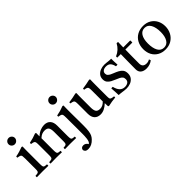

<svg xmlns="http://www.w3.org/2000/svg" viewBox="77 -1720 2959 2959"><g transform="rotate(-45 1556.5 -240.5)"><path d="M277 1Q249 1 219 0Q189 -1 154 -1Q122 -1 89.5 0Q57 1 27 1Q24 -15 27 -30Q61 -32 77 -36.5Q93 -41 98 -56Q103 -71 103 -104V-328Q103 -367 100 -386Q97 -405 81.5 -412.5Q66 -420 28 -425Q25 -439 28 -451Q72 -459 112 -471Q152 -483 189 -497L206 -491Q205 -460 204.5 -433Q204 -406 204 -382V-114Q204 -75 208.5 -58Q213 -41 228.5 -36.5Q244 -32 277 -30Q280 -15 277 1ZM77 -667Q77 -696 97.5 -716Q118 -736 147 -736Q175 -736 195.5 -716Q216 -696 216 -668Q216 -642 196 -620.5Q176 -599 145 -599Q117 -599 97 -619Q77 -639 77 -667Z M638 1Q636 -15 638 -30Q669 -32 684 -36.5Q699 -41 704 -56Q709 -71 709 -104V-306Q709 -366 690.5 -395.5Q672 -425 617 -425Q588 -425 561 -414.5Q534 -404 502 -375V-114Q502 -75 506.5 -58Q511 -41 526 -36.5Q541 -32 573 -30Q575 -15 573 1Q545 1 514.5 0Q484 -1 449 -1Q417 -1 386 0Q355 1 325 1Q322 -15 325 -30Q359 -32 375 -36.5Q391 -41 396 -56Q401 -71 401 -104V-328Q401 -367 397.5 -386Q394 -405 378.5 -412.5Q363 -420 326 -425Q323 -439 326 -451Q412 -468 484 -497L501 -491V-416Q547 -458 591 -475Q635 -492 675 -492Q741 -492 776 -453Q811 -414 811 -341V-114Q811 -75 815.5 -58Q820 -41 835 -36.5Q850 -32 883 -30Q885 -15 883 1Q853 1 824.5 0Q796 -1 758 -1Q721 -1 693.5 0Q666 1 638 1Z M1082 -497 1099 -491Q1098 -463 1097.5 -436Q1097 -409 1097 -381Q1097 -373 1097 -341Q1097 -309 1097.5 -266Q1098 -223 1098.5 -178.5Q1099 -134 1099 -99.5Q1099 -65 1099 -51Q1099 17 1093 61Q1087 105 1074 133.5Q1061 162 1038 186Q974 255 898 255Q858 255 841.5 238.5Q825 222 825 204Q825 186 839 172Q853 158 880 158Q902 158 921.5 169.5Q941 181 953 205Q970 197 979 175.5Q988 154 991.5 126Q995 98 996 72Q997 46 997 29Q997 8 997 -29Q997 -66 997 -110.5Q997 -155 996.5 -198.5Q996 -242 996 -277Q996 -312 996 -328Q996 -367 992.5 -386Q989 -405 973.5 -412.5Q958 -420 921 -425Q918 -439 921 -451Q963 -459 1002.5 -470Q1042 -481 1082 -497ZM970 -667Q970 -696 990.5 -716Q1011 -736 1040 -736Q1068 -736 1088.5 -716Q1109 -696 1109 -668Q1109 -642 1089 -620.5Q1069 -599 1038 -599Q1010 -599 990 -619Q970 -639 970 -667Z M1409 12Q1344 12 1308.5 -26.5Q1273 -65 1273 -138V-340Q1273 -379 1269.5 -398Q1266 -417 1250.5 -425Q1235 -433 1198 -438Q1193 -451 1198 -463Q1241 -469 1280.5 -476Q1320 -483 1360 -493L1375 -486Q1374 -455 1373.5 -427.5Q1373 -400 1373 -376V-174Q1373 -114 1391.5 -84.5Q1410 -55 1464 -55Q1494 -55 1520.5 -68.5Q1547 -82 1571 -108V-340Q1571 -379 1567.5 -398Q1564 -417 1548.5 -425Q1533 -433 1496 -438Q1493 -451 1496 -463Q1539 -469 1578.5 -476Q1618 -483 1659 -493L1674 -486Q1673 -455 1672.5 -427.5Q1672 -400 1672 -376V-117Q1672 -87 1675.5 -72Q1679 -57 1695.5 -50.5Q1712 -44 1750 -40Q1751 -28 1750 -15Q1707 -11 1668 -5Q1629 1 1592 10L1576 3L1574 -67Q1491 12 1409 12Z M1839 -158Q1854 -92 1887 -57.5Q1920 -23 1972 -23Q2011 -23 2038 -41.5Q2065 -60 2065 -100Q2065 -130 2050.5 -148Q2036 -166 2010.5 -178.5Q1985 -191 1953 -204Q1916 -219 1883.5 -236.5Q1851 -254 1830.5 -280.5Q1810 -307 1810 -349Q1810 -397 1835.5 -428.5Q1861 -460 1901.5 -476Q1942 -492 1988 -492Q2011 -492 2034 -489Q2057 -486 2059 -486Q2079 -483 2096 -482.5Q2113 -482 2114 -482Q2115 -482 2118.5 -482Q2122 -482 2128 -483Q2128 -451 2129 -418Q2130 -385 2133 -348Q2132 -348 2129 -348Q2120 -347 2112.5 -346.5Q2105 -346 2098 -347Q2085 -403 2059.5 -428.5Q2034 -454 1988 -454Q1947 -454 1922.5 -436Q1898 -418 1898 -386Q1898 -360 1914 -343.5Q1930 -327 1953 -316Q1976 -305 1997 -297Q2036 -282 2071.5 -263.5Q2107 -245 2129.5 -216Q2152 -187 2152 -138Q2152 -86 2125.5 -52.5Q2099 -19 2058 -3.5Q2017 12 1972 12Q1946 12 1920.5 8Q1895 4 1893 4Q1891 4 1876.5 2Q1862 0 1844.5 -2Q1827 -4 1814 -4Q1814 -35 1811.5 -73Q1809 -111 1806 -157Q1808 -157 1811 -157Q1820 -158 1826.5 -158.5Q1833 -159 1839 -158Z M2409 12Q2349 12 2314 -16.5Q2279 -45 2279 -99Q2279 -187 2280.5 -269Q2282 -351 2283 -427H2207Q2204 -442 2207 -454Q2306 -496 2356 -591Q2364 -591 2372 -590.5Q2380 -590 2386 -589Q2385 -563 2384.5 -534Q2384 -505 2383 -473H2535Q2538 -451 2535 -427H2383Q2381 -357 2380.5 -279.5Q2380 -202 2380 -124Q2380 -43 2464 -43Q2500 -43 2531 -62Q2540 -50 2542 -32Q2483 12 2409 12Z M2823 12Q2750 12 2695.5 -19.5Q2641 -51 2611 -106.5Q2581 -162 2581 -234Q2581 -312 2612.5 -370Q2644 -428 2701 -460Q2758 -492 2832 -492Q2905 -492 2959 -460Q3013 -428 3043 -372Q3073 -316 3073 -245Q3073 -172 3041.5 -113.5Q3010 -55 2954 -21.5Q2898 12 2823 12ZM2694 -246Q2694 -144 2727.5 -84.5Q2761 -25 2828 -25Q2892 -25 2926 -81.5Q2960 -138 2960 -233Q2960 -334 2926 -394Q2892 -454 2827 -454Q2763 -454 2728.5 -399Q2694 -344 2694 -246Z"/></g></svg>

Font: Tiro Devanagari Hindi
Style: Regular
Weight: 400
Designer: Devanagari: John Hudson & Fiona Ross. Latin: John Hudson.
Foundry: Tiro Typeworks Ltd.
Version: Version 1.52